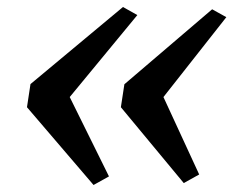

<svg xmlns="http://www.w3.org/2000/svg" viewBox="-20 -580 697 548"><path d="M331 -560 372 -537 179 -303 291 -76.5 247 -52 57 -274 67 -340ZM585.5 -553.5 626 -531 446.5 -303 548.5 -82 504.5 -57.5 325 -274 335 -339.5Z"/></svg>

Font: Merriweather 60pt SemiBold
Style: Italic
Weight: 600
Italic angle: -7.8°
Version: Version 2.101